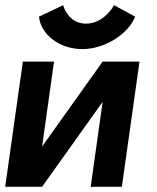

<svg xmlns="http://www.w3.org/2000/svg" viewBox="-23 -719 604 739"><path d="M308 -628C250 -628 226 -677 220 -699L127 -655C134 -586 206 -530 294 -530C381 -530 472 -589 497 -655L416 -699C404 -677 366 -628 308 -628ZM65 -482 -3 0H139L372 -327L326 0H446L514 -482H372L139 -155L185 -482Z"/></svg>

Font: Cantarell
Style: BoldOblique
Weight: 700
Italic angle: -8°
Designer: Dave Crossland
Version: Version 0.024